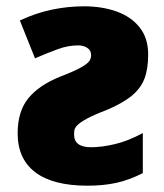

<svg xmlns="http://www.w3.org/2000/svg" viewBox="-20 -579 520 609"><path d="M246 -559Q304 -559 350 -542.5Q396 -526 423 -492Q450 -458 450 -406Q450 -360 438 -329Q426 -298 397 -274.5Q368 -251 318 -230Q276 -214 254.5 -202Q233 -190 225 -181.5Q217 -173 216 -166Q215 -159 215 -152Q215 -112 269 -112Q303 -112 345 -122Q387 -132 433 -157V-30Q390 -8 349 1Q308 10 258 10Q148 10 92 -32.5Q36 -75 36 -156Q36 -226 70 -267.5Q104 -309 171 -336Q218 -354 238.5 -366Q259 -378 264 -386.5Q269 -395 269 -404Q269 -419 257 -427Q245 -435 228 -435Q196 -435 164.5 -423.5Q133 -412 91 -394L43 -514Q94 -538 145 -548.5Q196 -559 246 -559Z"/></svg>

Font: Noto Sans Disp ExtBd
Style: Regular
Weight: 800
Designer: Monotype Design Team
Foundry: Monotype Imaging Inc.
Version: Version 2.000;GOOG;noto-source:20170915:90ef993387c0; ttfaut